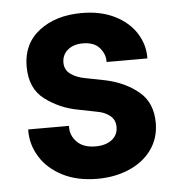

<svg xmlns="http://www.w3.org/2000/svg" viewBox="-45 -583 583 633"><g transform="rotate(-5 247.0 -266.5)"><path d="M39 -168V-174H174V-168Q174 -141 195 -120Q216 -99 256 -99Q289 -99 309.5 -114.5Q330 -130 330 -157Q330 -181 312 -195Q294 -209 267 -213L207 -225Q148 -236 100 -272Q52 -308 52 -381Q52 -456 107 -498.5Q162 -541 248 -541Q311 -541 357 -518Q403 -495 427 -457.5Q451 -420 451 -377V-373H316V-376Q316 -400 298 -420.5Q280 -441 243 -441Q212 -441 193 -425Q174 -409 174 -383Q174 -359 193.5 -345Q213 -331 242 -326L308 -313Q372 -299 416 -262.5Q460 -226 460 -159Q460 -109 433 -71Q406 -33 358.5 -12.5Q311 8 253 8Q186 8 137.5 -17Q89 -42 64 -82.5Q39 -123 39 -168Z"/></g></svg>

Font: Lopes Sans
Style: Bold
Weight: 700
Designer: Gabriel Lam, Diego Maldonado
Foundry: TypeRant, Foresti Design
Version: Version 4.000